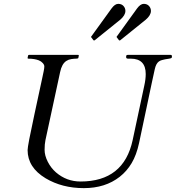

<svg xmlns="http://www.w3.org/2000/svg" viewBox="-20 -972 908 992"><path d="M860.8 -688.5Q868.2 -688.5 868.2 -682.1V-676.8Q868.2 -670.9 854 -668.9Q839.8 -667 832.8 -665.5Q825.7 -664.1 816.7 -661.6Q807.6 -659.2 800.8 -654.3Q786.1 -643.6 779.8 -615.2L764.6 -545.4Q760.7 -528.3 753.7 -494.1Q746.6 -460 737.3 -416Q711.9 -294.9 698.5 -232.9Q685.1 -170.9 660.2 -129.2Q635.3 -87.4 598.6 -58.6Q523.9 0 413.1 0Q301.3 0 215.8 -50.8Q122.6 -106.9 122.6 -196.8Q122.6 -218.8 158 -381.8Q193.4 -544.9 198.2 -568.4L205.6 -603.5Q209 -620.1 209 -628.7Q209 -637.2 200.9 -646.2Q192.9 -655.3 180.7 -660.2Q158.7 -668.9 125.5 -668.9Q122.6 -668.9 122.6 -672.9L125 -684.6Q126 -688.5 129.9 -688.5H384.3Q387.2 -688.5 387.2 -684.6L384.8 -672.9Q383.8 -668.9 373.3 -668.9Q362.8 -668.9 348.4 -666.7Q334 -664.6 322.8 -657.2Q299.3 -642.1 290.5 -599.1L214.8 -248Q210.4 -227.5 210.4 -198Q210.4 -168.5 226.8 -136.2Q243.2 -104 269.5 -81.1Q324.2 -34.2 396 -34.2Q619.6 -34.2 665.5 -248.5L725.1 -527.8Q732.9 -562 732.9 -589.4Q732.9 -668.9 655.8 -668.9H642.1Q631.8 -668.9 631.8 -676.3V-681.2Q631.8 -688.5 641.1 -688.5ZM452.1 -778.3Q450.2 -780.3 450.2 -781.2Q450.2 -782.2 452.1 -784.2L556.2 -928.2Q573.7 -952.1 590.8 -952.1Q607.9 -952.1 617.9 -941.2Q627.9 -930.2 627.9 -915.5Q627.9 -893.1 601.1 -870.1L469.7 -764.2Q467.3 -762.7 465.8 -762.7Q464.4 -762.7 462.9 -764.2ZM584 -778.3Q582 -780.3 582 -781.2Q582 -782.2 584 -784.2L688 -928.2Q705.6 -952.1 722.7 -952.1Q739.7 -952.1 749.8 -941.2Q759.8 -930.2 759.8 -915.5Q759.8 -893.1 732.9 -870.1L601.6 -764.2Q599.1 -762.7 597.7 -762.7Q596.2 -762.7 594.7 -764.2Z"/></svg>

Font: Cardo-Italic
Style: Italic
Weight: 400
Italic angle: -12°
Designer: David J. Perry
Foundry: David J. Perry
Version: Version 0.991